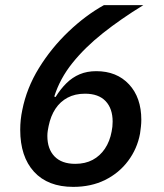

<svg xmlns="http://www.w3.org/2000/svg" viewBox="-20 -718 640 750"><path d="M266 12Q167 12 113 -47Q59 -106 59 -211Q59 -231 61 -250Q63 -269 67 -288Q84 -374 132 -452Q180 -530 247 -594Q314 -658 386 -698H540Q452 -644 382 -588.5Q312 -533 263 -472Q214 -411 192 -341L197 -339Q217 -371 240 -393.5Q263 -416 291.5 -428Q320 -440 356 -440Q436 -440 484 -388.5Q532 -337 532 -250Q532 -237 530.5 -223.5Q529 -210 527 -196Q516 -137 480.5 -89.5Q445 -42 390.5 -15Q336 12 266 12ZM274 -78Q313 -78 342 -93.5Q371 -109 390 -137.5Q409 -166 416 -204Q418 -213 419 -223Q420 -233 420 -243Q420 -294 392.5 -323Q365 -352 312 -352Q273 -352 244 -336.5Q215 -321 196.5 -293Q178 -265 170 -226Q168 -217 166.5 -207Q165 -197 165 -187Q165 -136 193 -107Q221 -78 274 -78Z"/></svg>

Font: IBM Plex Sans Medium
Style: Italic
Weight: 500
Italic angle: -11.31°
Designer: Mike Abbink, Paul van der Laan, Pieter van Rosmalen
Foundry: Bold Monday
Version: Version 3.201